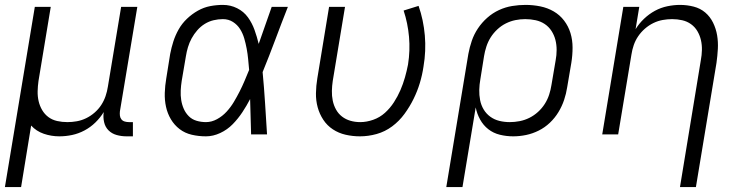

<svg xmlns="http://www.w3.org/2000/svg" viewBox="-21 -548 3041 783"><path d="M-1 215 121 -520H186L136 -218Q133 -197 132.5 -176Q132 -155 136.5 -135.5Q141 -116 151 -99Q161 -82 176.5 -70.5Q192 -59 212 -54.5Q232 -50 254 -50Q273 -50 292.5 -53.5Q312 -57 330.5 -66Q349 -75 365 -89Q381 -103 392 -120Q403 -137 409.5 -156Q416 -175 419 -195L473 -520H539L468 -94Q467 -85 468 -76.5Q469 -68 474 -61.5Q479 -55 487.5 -52.5Q496 -50 505 -50H521V8H495Q474 8 454.5 2.5Q435 -3 421.5 -16.5Q408 -30 403.5 -50Q399 -70 402 -91Q388 -68 368 -48.5Q348 -29 323.5 -16Q299 -3 273 2.5Q247 8 221 8Q188 8 157.5 -2.5Q127 -13 106 -36L65 215Z M819 8Q789 8 761 1.5Q733 -5 711.5 -21.5Q690 -38 676 -61.5Q662 -85 656 -112.5Q650 -140 651 -169.5Q652 -199 657 -228L673 -328Q678 -354 686 -379Q694 -404 707.5 -428Q721 -452 741.5 -471.5Q762 -491 786 -504.5Q810 -518 836 -523Q862 -528 888 -528Q919 -528 946 -514.5Q973 -501 990 -477.5Q1007 -454 1017 -426Q1027 -398 1034 -369Q1047 -407 1060.5 -444.5Q1074 -482 1087 -520H1153Q1127 -454 1102 -387Q1077 -320 1050 -254Q1056 -191 1060 -127Q1064 -63 1068 0H1003Q1002 -36 1001 -72Q1000 -108 999 -144Q985 -117 967.5 -90.5Q950 -64 928 -41.5Q906 -19 877 -5.5Q848 8 819 8ZM819 -50Q842 -50 864 -62Q886 -74 903 -92.5Q920 -111 932.5 -132Q945 -153 956 -174.5Q967 -196 976.5 -218.5Q986 -241 995 -263Q993 -285 991 -306.5Q989 -328 985 -349.5Q981 -371 975 -391.5Q969 -412 958 -429.5Q947 -447 929 -458.5Q911 -470 888 -470Q869 -470 850 -465.5Q831 -461 814 -450.5Q797 -440 783.5 -424.5Q770 -409 760.5 -391.5Q751 -374 745.5 -355.5Q740 -337 737 -318L720 -218Q717 -199 716 -179Q715 -159 718 -140Q721 -121 728.5 -104Q736 -87 749 -74Q762 -61 780.5 -55.5Q799 -50 819 -50Z M1447 8Q1417 8 1388.5 1.5Q1360 -5 1336.5 -20.5Q1313 -36 1297.5 -59.5Q1282 -83 1274.5 -110.5Q1267 -138 1267.5 -168Q1268 -198 1273 -228L1321 -520H1386L1336 -218Q1333 -198 1332.5 -177.5Q1332 -157 1336 -137.5Q1340 -118 1349.5 -101Q1359 -84 1374 -72.5Q1389 -61 1408 -55.5Q1427 -50 1448 -50Q1474 -50 1501 -59.5Q1528 -69 1549 -88Q1570 -107 1585.5 -131Q1601 -155 1612 -180.5Q1623 -206 1630.5 -232.5Q1638 -259 1643 -285Q1652 -342 1647 -398Q1642 -454 1625 -505L1686 -524Q1706 -467 1711.5 -403.5Q1717 -340 1706 -276Q1701 -242 1691 -209Q1681 -176 1665.5 -144.5Q1650 -113 1628.5 -83.5Q1607 -54 1578 -32.5Q1549 -11 1515 -1.5Q1481 8 1447 8Z M1799 215 1889 -328Q1894 -355 1903 -381.5Q1912 -408 1928 -432Q1944 -456 1966 -475.5Q1988 -495 2014 -507Q2040 -519 2067.5 -523.5Q2095 -528 2122 -528Q2153 -528 2182.5 -522Q2212 -516 2237 -501.5Q2262 -487 2279.5 -464Q2297 -441 2305.5 -413Q2314 -385 2314 -354Q2314 -323 2309 -292L2292 -192Q2288 -166 2279.5 -140.5Q2271 -115 2256.5 -91Q2242 -67 2221.5 -47.5Q2201 -28 2176 -15.5Q2151 -3 2124.5 2.5Q2098 8 2072 8Q2044 8 2017.5 1.5Q1991 -5 1970.5 -21Q1950 -37 1937 -60.5Q1924 -84 1919 -110L1865 215ZM2058 -50Q2078 -50 2098.5 -54Q2119 -58 2138 -67.5Q2157 -77 2173 -91.5Q2189 -106 2200.5 -124Q2212 -142 2218.5 -162Q2225 -182 2228 -202L2245 -302Q2249 -323 2249 -344.5Q2249 -366 2244 -385.5Q2239 -405 2228 -422Q2217 -439 2200.5 -450Q2184 -461 2163.5 -465.5Q2143 -470 2121 -470Q2101 -470 2081 -466Q2061 -462 2042 -452.5Q2023 -443 2007 -428Q1991 -413 1980 -395.5Q1969 -378 1962.5 -358Q1956 -338 1953 -319L1938 -225Q1934 -203 1933.5 -181.5Q1933 -160 1937 -139.5Q1941 -119 1951.5 -101.5Q1962 -84 1978.5 -72Q1995 -60 2015.5 -55Q2036 -50 2058 -50Z M2752 215 2837 -302Q2841 -323 2841.5 -344Q2842 -365 2837.5 -384.5Q2833 -404 2823 -421Q2813 -438 2797 -449.5Q2781 -461 2761 -465.5Q2741 -470 2720 -470Q2701 -470 2681.5 -466.5Q2662 -463 2643.5 -454Q2625 -445 2609 -431Q2593 -417 2581.5 -400Q2570 -383 2563.5 -364Q2557 -345 2554 -325L2500 0H2435L2521 -520H2586L2571 -429Q2585 -452 2605.5 -471.5Q2626 -491 2650 -504Q2674 -517 2700.5 -522.5Q2727 -528 2752 -528Q2781 -528 2808 -521Q2835 -514 2855 -497Q2875 -480 2887 -455.5Q2899 -431 2903.5 -404Q2908 -377 2906.5 -349Q2905 -321 2901 -292L2817 215Z"/></svg>

Font: Iosevka SS04 Lt Ex Obl
Style: Regular
Weight: 300
Width: 7
Italic angle: -9°
Monospace: yes
Designer: Belleve Invis
Foundry: Belleve Invis
Version: Version 19.0.0; ttfautohint (v1.8.4)